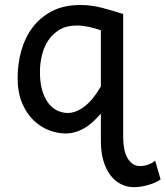

<svg xmlns="http://www.w3.org/2000/svg" viewBox="-20 -528 670 777"><path d="M388.2 -405.3Q366.2 -413.6 339.4 -419.2Q312.5 -424.8 290.5 -424.8Q250.5 -424.8 222.2 -408.4Q193.8 -392.1 176 -365.5Q158.2 -338.9 149.9 -305.2Q141.6 -271.5 141.6 -236.8Q141.6 -191.4 151.6 -159.7Q161.6 -127.9 177.7 -108.2Q193.8 -88.4 213.9 -79.6Q233.9 -70.8 253.9 -70.8Q287.6 -70.8 322.5 -97.7Q357.4 -124.5 388.2 -178.2ZM478.5 26.9Q478.5 51.3 482.4 72.5Q486.3 93.8 494.9 109.6Q503.4 125.5 516.4 134.8Q529.3 144 546.9 144Q562.5 144 579.1 138.4Q595.7 132.8 607.9 122.1L629.9 197.8Q622.1 204.1 609.1 210Q596.2 215.8 581.3 220.2Q566.4 224.6 550.8 227.1Q535.2 229.5 522.5 229.5Q494.6 229.5 470.2 217.5Q445.8 205.6 427.5 181.9Q409.2 158.2 398.7 123.3Q388.2 88.4 388.2 42V-68.4Q350.1 -23.9 315.2 -5.9Q280.3 12.2 246.6 12.2Q212.9 12.2 178.2 -1Q143.6 -14.2 115.2 -41.7Q86.9 -69.3 69.1 -111.8Q51.3 -154.3 51.3 -212.4Q51.3 -268.6 65.9 -321.8Q80.6 -375 111.3 -416.3Q142.1 -457.5 190.2 -482.7Q238.3 -507.8 305.2 -507.8Q349.6 -507.8 394 -496.1Q438.5 -484.4 478.5 -471.2Z"/></svg>

Font: Andika Compact
Style: Regular
Weight: 400
Designer: Victor Gaultney, Annie Olsen, Julie Remington, Don Collingsworth, Eric Hays, Becca Hirsbrunner
Foundry: SIL International
Version: Version 5.000 ; LnSpcTght